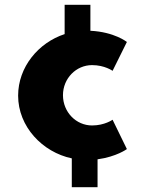

<svg xmlns="http://www.w3.org/2000/svg" viewBox="-20 -656 608 805"><path d="M281 129H389V12C469 1 512 -31 512 -31L452 -154C452 -154 419 -130 366 -130C299 -130 244 -186 244 -257C244 -327 299 -383 366 -383C419 -383 452 -359 452 -359L512 -480C512 -480 460 -522 359 -527V-636H251V-513C141 -477 56 -375 56 -255C56 -125 158 -18 281 8Z"/></svg>

Font: Sztylet
Style: Bd
Weight: 700
Foundry: Cannot Into Space Fonts, PlusOne Fonts
Version: Version 0.12